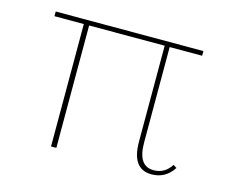

<svg xmlns="http://www.w3.org/2000/svg" viewBox="-68 -499 711 594"><g transform="rotate(15 288.0 -202.0)"><path d="M518 -43 529 -36Q504 3 459 3Q396 3 396 -85V-392H154V0H137V-392H43V-407H516V-392H412V-86Q412 -11 462 -11Q498 -11 518 -43Z"/></g></svg>

Font: EauTestText Thin
Style: Italic
Weight: 250
Italic angle: -12°
Designer: Christian Thalmann (Catharsis Fonts)
Version: Version 0.001;PS 000.001;hotconv 1.0.88;makeotf.lib2.5.64775